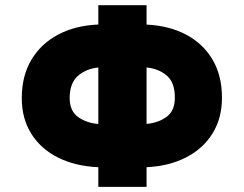

<svg xmlns="http://www.w3.org/2000/svg" viewBox="-20 -732 955 752"><path d="M554 -711.6V-635.7Q643.1 -631.4 709.7 -595.9Q776.3 -560.4 812.9 -497.7Q849.4 -435 849.4 -349.4Q849.4 -269.2 812.5 -209.5Q775.6 -149.9 709 -115.6Q642.4 -81.3 554 -77.1V0H365.1V-77.1Q275.9 -81 208.5 -114.3Q141 -147.7 103.2 -207.2Q65.3 -266.7 65.3 -348Q65.3 -434.3 102.6 -497.3Q139.9 -560.4 207.2 -596.2Q274.5 -632.1 365.1 -636V-711.6ZM365.1 -467.7Q318.2 -463.1 285.7 -435.2Q253.2 -407.3 252.8 -348Q253.2 -297.2 285.7 -273.8Q318.2 -250.4 365.1 -246.4ZM554 -467.7V-246.8Q600.5 -250.7 632.8 -274.7Q665.1 -298.7 664.8 -349.4Q665.1 -408.7 633.3 -435.9Q601.6 -463.1 554 -467.7Z"/></svg>

Font: Inter UI Black
Style: Regular
Weight: 900
Designer: Rasmus Andersson
Foundry: rsms
Version: 3.2;8d6f07862